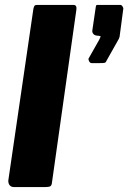

<svg xmlns="http://www.w3.org/2000/svg" viewBox="-20 -762 522 782"><path d="M192 -21Q191 -7 185 -3.5Q179 0 163 0H38Q25 0 19 -8Q13 -16 14 -28L116 -726Q118 -736 121 -739Q124 -742 132 -742H279Q294 -742 291 -722ZM353 -505Q347 -505 343 -512.5Q339 -520 341 -524L384 -600Q388 -609 389.5 -612Q391 -615 384 -616L374 -617Q365 -618 360 -624Q355 -630 356 -638L370 -733Q371 -740 372.5 -741Q374 -742 380 -742H470Q475 -742 479 -736Q483 -730 482 -725L467 -612Q466 -609 465 -606.5Q464 -604 463 -602L414 -515Q411 -507 405.5 -506Q400 -505 387 -505Z"/></svg>

Font: Libre Franklin ExtraBold
Style: Italic
Weight: 800
Italic angle: -8°
Designer: Pablo Impallari, Rodrigo Fuenzalida, Nhung Nguyen
Foundry: Impallari Type
Version: Version 3.000